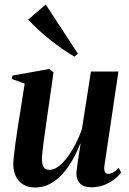

<svg xmlns="http://www.w3.org/2000/svg" viewBox="-20 -820 573 852"><path d="M136.5 12Q103.5 12 82 -1.8Q60.5 -15.5 49.8 -38.5Q39 -61.5 39 -90.5Q39 -103.5 41.5 -127Q44 -150.5 47.5 -177.2Q51 -204 54.8 -227.8Q58.5 -251.5 60.5 -265.5L89.5 -449L32.5 -469.5L35 -484.5L199 -514L217.5 -499L186 -279Q183.5 -261 180 -236.2Q176.5 -211.5 173.2 -186.8Q170 -162 168 -142.5Q166 -123 166 -115Q166 -99.5 169 -88.8Q172 -78 179.5 -72.2Q187 -66.5 200.5 -66.5Q225.5 -66.5 252 -91.8Q278.5 -117 302.5 -158Q326.5 -199 343.5 -246.5L383.5 -502.5H505.5L443 -82Q441 -66 445.8 -57.2Q450.5 -48.5 460 -48.5Q470 -48.5 482.5 -55.2Q495 -62 506.5 -75.5L517.5 -54.5Q504.5 -37 484.2 -22Q464 -7 439.2 2Q414.5 11 387 11Q349.5 11 334.2 -6.8Q319 -24.5 319 -49Q319 -54.5 320.8 -69.5Q322.5 -84.5 325.5 -104.5Q328.5 -124.5 331.8 -145.2Q335 -166 337.5 -182.5H336Q321 -144 301 -109Q281 -74 256 -46.8Q231 -19.5 201.2 -3.8Q171.5 12 136.5 12ZM310.5 -568.5Q284.5 -583.5 256.8 -602.8Q229 -622 201.8 -643.8Q174.5 -665.5 149.8 -688.5Q125 -711.5 105 -733L183 -800L325.5 -582Z"/></svg>

Font: Merriweather 144pt SemiBold
Style: Italic
Weight: 600
Italic angle: -7.8°
Version: Version 2.101